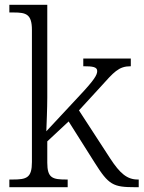

<svg xmlns="http://www.w3.org/2000/svg" viewBox="-20 -780 598 800"><path d="M19 0H262V-32H256C199 -32 177 -38 177 -102V-191L266 -274L374 -103C433 -9 451 0 544 0H558V-32H554C510 -32 480 -57 439 -120L309 -320L398 -417C455 -480 474 -504 525 -504V-536H327V-504C367 -504 385 -501 385 -484C385 -468 374 -448 310 -380L173 -233C174 -259 177 -331 177 -374V-760H19V-728H37C89 -728 113 -721 113 -655V-105C113 -39 91 -32 33 -32H19Z"/></svg>

Font: Noto Serif Devanagari Light
Style: Regular
Weight: 300
Designer: Universal Thirst, Indian Type Foundry and the Monotype Design Team
Foundry: Monotype Imaging Inc.
Version: Version 2.004